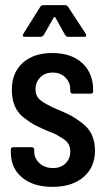

<svg xmlns="http://www.w3.org/2000/svg" viewBox="-20 -720 423 746"><path d="M77 -577Q64 -577 71 -589L136 -693Q141 -700 148 -700H233Q240 -700 245 -693L313 -589Q315 -585 315 -583Q315 -577 307 -577H245Q238 -577 233 -584L195 -652Q194 -654 192 -654Q190 -654 189 -652L150 -584Q145 -577 138 -577ZM184 6Q109 6 65.5 -30.5Q22 -67 22 -129V-138Q22 -148 32 -148H103Q113 -148 113 -138V-131Q113 -104 134 -85.5Q155 -67 186 -67Q216 -67 234.5 -85Q253 -103 253 -131Q253 -147 247 -159Q241 -171 224.5 -181.5Q208 -192 198.5 -197Q189 -202 163 -212Q158 -214 156 -215Q127 -228 112 -236Q97 -244 73 -262.5Q49 -281 37.5 -308Q26 -335 26 -370Q26 -438 68.5 -476Q111 -514 183 -514Q257 -514 299.5 -475Q342 -436 342 -369V-366Q342 -356 332 -356H263Q253 -356 253 -366V-373Q253 -400 234 -419Q215 -438 185 -438Q154 -438 136 -419Q118 -400 118 -373Q118 -345 138.5 -329.5Q159 -314 202 -295Q205 -294 207.5 -293Q210 -292 212 -291Q243 -278 259 -269Q275 -260 300 -241Q325 -222 337 -195.5Q349 -169 349 -135Q349 -70 304.5 -32Q260 6 184 6Z"/></svg>

Font: Barlow Condensed Medium
Style: Regular
Weight: 500
Width: 3
Designer: Jeremy Tribby
Foundry: Tribby Type
Version: Version 1.422;hotconv 1.0.109;makeotfexe 2.5.65596